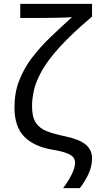

<svg xmlns="http://www.w3.org/2000/svg" viewBox="-20 -780 524 995"><path d="M457 40Q457 84 437.5 124Q418 164 394 195H307Q331 164 350 127Q369 90 369 63Q369 49 361 37Q353 25 327.5 14.5Q302 4 248 -5Q153 -22 104 -73.5Q55 -125 55 -224Q55 -299 79 -361.5Q103 -424 144.5 -479Q186 -534 240 -586Q294 -638 353 -691Q348 -690 326 -689.5Q304 -689 271.5 -688Q239 -687 205 -687H85V-760H457V-694Q354 -607 291.5 -538.5Q229 -470 198 -415Q167 -360 156.5 -315Q146 -270 146 -230Q146 -173 166 -143.5Q186 -114 224 -99.5Q262 -85 316 -74Q392 -58 424.5 -30.5Q457 -3 457 40Z"/></svg>

Font: BC Sans
Style: Regular
Weight: 400
Designer: Monotype Design Team
Province of B.C.
Foundry: Monotype Imaging Inc.
Version: Version 2.000;GOOG;noto-source:20170915:90ef993387c0